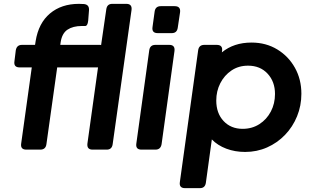

<svg xmlns="http://www.w3.org/2000/svg" viewBox="-20 -777 1625 997"><path d="M117 0Q85 0 90 -32L145 -427H82Q50 -427 55 -459L62 -516Q67 -544 94 -544H162L165 -563Q180 -657 239.5 -707Q299 -757 390 -757Q396 -757 402.5 -756.5Q409 -756 416 -756Q445 -753 442 -722L438 -670Q435 -640 420 -642Q416 -642 412 -642Q408 -642 405 -642Q359 -642 330.5 -623Q302 -604 295 -558L293 -544H500Q503 -544 505 -543L532 -729Q536 -757 563 -757H636Q667 -757 663 -725L565 -28Q561 0 534 0H461Q430 0 434 -32L489 -427H488H277L221 -28Q217 0 189 0Z M799 -605Q767 -605 772 -637L783 -717Q787 -745 815 -745H887Q919 -745 915 -713L903 -633Q899 -605 872 -605ZM715 0Q683 0 688 -32L755 -516Q759 -544 787 -544H859Q890 -544 886 -512L819 -28Q814 0 787 0Z M941 200Q909 200 914 168L1009 -516Q1013 -544 1041 -544H1105Q1138 -544 1133 -512L1132 -505Q1194 -556 1286 -556Q1361 -556 1419.5 -520.5Q1478 -485 1511.5 -425Q1545 -365 1545 -290Q1545 -228 1522.5 -173Q1500 -118 1460 -76.5Q1420 -35 1367 -11.5Q1314 12 1253 12Q1200 12 1155 -5Q1110 -22 1080 -53L1049 172Q1045 200 1018 200ZM1240 -108Q1289 -108 1327 -132.5Q1365 -157 1386.5 -198Q1408 -239 1408 -289Q1408 -353 1369.5 -394.5Q1331 -436 1268 -436Q1219 -436 1182 -411Q1145 -386 1124 -345Q1103 -304 1103 -255Q1103 -189 1141 -148.5Q1179 -108 1240 -108Z"/></svg>

Font: Pitagon Sans Text Bold
Style: Italic
Weight: 700
Italic angle: -8°
Designer: Travis Tran
Foundry: Pitagon
Version: Version 1.001; ttfautohint (v1.8.4.7-5d5b);gftools[0.9.26]